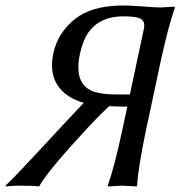

<svg xmlns="http://www.w3.org/2000/svg" viewBox="-20 -672 653 695"><path d="M427.2 -612.8Q321.3 -612.8 284.2 -525.4Q275.4 -503.9 269.5 -478Q245.6 -366.2 319.3 -340.3Q350.1 -330.1 402.3 -330.1H450.2L501 -568.8Q507.3 -599.1 481.4 -607.4Q462.9 -612.8 427.2 -612.8ZM283.2 -299.8Q258.3 -306.6 238.8 -317.9Q157.7 -363.3 169.9 -460.9Q171.4 -470.2 172.9 -479Q189.5 -554.2 252.4 -604Q311 -649.9 415 -651.9Q424.8 -651.9 436.5 -651.9Q448.2 -651.9 493.2 -648.9Q544.4 -645 560.1 -645L611.8 -647.9L613.3 -645Q587.9 -572.3 560.5 -444.8L508.3 -200.2Q480.5 -67.4 476.1 0L474.6 2.9Q472.7 2.9 422.9 0L371.6 2.9L370.1 0Q395.5 -72.8 422.4 -200.2L440.9 -286.1Q405.3 -286.1 375 -287.6Q332 -248 266.6 -175.8Q149.9 -48.3 121.6 2.9Q102.5 0 54.2 0Q21.5 0 1.5 2.9L0 0Q32.7 -29.8 206.1 -217.8Q255.9 -271.5 283.2 -299.8Z"/></svg>

Font: Linux Biolinum Capitals O
Style: Italic Samll Caps
Weight: 400
Italic angle: -12°
Designer: Philipp H. Poll
Foundry: Philipp H. Poll
Version: Version 0.6.2